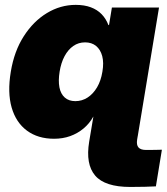

<svg xmlns="http://www.w3.org/2000/svg" viewBox="-20 -553 678 780"><path d="M509.3 206.5Q406.2 206.5 366.7 160.4Q327.1 114.3 342.3 22.5L362.3 -97.2H555.7L537.1 14.2Q533.7 35.6 542.5 45.9Q551.3 56.2 573.7 56.2Q594.2 56.2 610.8 55.9Q627.4 55.7 637.7 55.2L613.3 204.1Q595.7 205.1 568.4 205.8Q541 206.5 509.3 206.5ZM199.7 10.7Q134.3 10.7 89.6 -22.2Q44.9 -55.2 27.3 -116.2Q9.8 -177.2 23.9 -261.7Q37.6 -345.2 76.7 -406Q115.7 -466.8 170.7 -500Q225.6 -533.2 287.6 -533.2Q322.8 -533.2 348.9 -523.4Q375 -513.7 392.8 -495.4Q410.6 -477.1 420.4 -451.2H422.9L434.6 -522.5H626L539.6 0H348.1L361.3 -79.1H358.9Q343.3 -50.8 319.1 -30.8Q294.9 -10.7 264.9 0Q234.9 10.7 199.7 10.7ZM286.1 -142.1Q313 -142.1 335.7 -156.7Q358.4 -171.4 374.3 -198.2Q390.1 -225.1 396 -261.7Q402.3 -298.3 395.3 -325Q388.2 -351.6 370.4 -366.2Q352.5 -380.9 325.7 -380.9Q298.8 -380.9 277.8 -366.2Q256.8 -351.6 242.4 -325Q228 -298.3 222.2 -261.7Q216.3 -225.1 221.4 -198.2Q226.6 -171.4 243.2 -156.7Q259.8 -142.1 286.1 -142.1Z"/></svg>

Font: Inter 28pt Black
Style: Italic
Weight: 900
Italic angle: -9.3988°
Designer: Rasmus Andersson
Foundry: rsms
Version: Version 4.001;git-66647c0bb